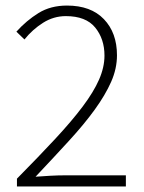

<svg xmlns="http://www.w3.org/2000/svg" viewBox="-20 -671 519 691"><path d="M41 0V-28Q120 -108 179 -171.5Q238 -235 277.5 -287.5Q317 -340 336.5 -384.5Q356 -429 356 -471Q356 -531 322.5 -572Q289 -613 217 -613Q173 -613 135 -589Q97 -565 68 -529L39 -557Q75 -597 118.5 -624Q162 -651 221 -651Q307 -651 354 -602Q401 -553 401 -472Q401 -424 380 -376.5Q359 -329 321 -276.5Q283 -224 228.5 -164.5Q174 -105 108 -35Q134 -37 161.5 -38.5Q189 -40 215 -40H433V0Z"/></svg>

Font: CV Source Sans Light
Style: Regular
Weight: 300
Designer: Paul D. Hunt
Foundry: Adobe Systems Incorporated
Version: Version 3.001